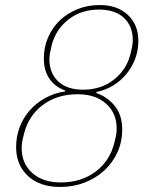

<svg xmlns="http://www.w3.org/2000/svg" viewBox="-20 -730 590 762"><path d="M219 12Q138 12 91 -31.5Q44 -75 44 -146Q44 -189 58.5 -226.5Q73 -264 99 -293Q125 -322 160.5 -341.5Q196 -361 238 -367L239 -371Q200 -384 177 -416.5Q154 -449 154 -498Q154 -543 171 -582Q188 -621 218 -649.5Q248 -678 288.5 -694Q329 -710 376 -710Q446 -710 487.5 -671Q529 -632 529 -568Q529 -529 516 -495.5Q503 -462 480.5 -435Q458 -408 428 -390Q398 -372 363 -365L362 -361Q407 -345 436 -309Q465 -273 465 -216Q465 -167 446 -125.5Q427 -84 394 -53.5Q361 -23 316 -5.5Q271 12 219 12ZM221 -6Q302 -6 359 -48.5Q416 -91 434 -164Q440 -188 441.5 -198.5Q443 -209 443 -220Q443 -281 401 -318.5Q359 -356 288 -356Q207 -356 150 -313.5Q93 -271 75 -198Q69 -174 67.5 -163.5Q66 -153 66 -142Q66 -81 108 -43.5Q150 -6 221 -6ZM310 -374Q381 -374 431.5 -413.5Q482 -453 498 -516Q503 -537 505 -548.5Q507 -560 507 -571Q507 -626 472 -659Q437 -692 373 -692Q302 -692 251.5 -652.5Q201 -613 185 -550Q180 -529 178 -517.5Q176 -506 176 -495Q176 -440 211 -407Q246 -374 310 -374Z"/></svg>

Font: IBM Plex Serif Thin
Style: Italic
Weight: 100
Italic angle: -14°
Designer: Mike Abbink, Paul van der Laan, Pieter van Rosmalen
Foundry: Bold Monday
Version: Version 3.001